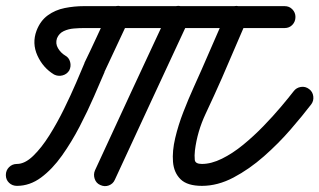

<svg xmlns="http://www.w3.org/2000/svg" viewBox="-58 -599 1092 657"><path d="M165 -409Q178 -402 182 -387Q186 -372 179 -358Q171 -345 156 -341Q141 -337 127 -344Q89 -367 70 -409Q51 -451 67 -494Q80 -528 105.5 -546.5Q131 -565 163.5 -571.5Q196 -578 229 -578Q401 -578 572.5 -578Q744 -578 916 -578Q916 -578 916 -578Q916 -578 916 -578Q932 -578 942.5 -567Q953 -556 953 -541Q953 -525 942.5 -514Q932 -503 916 -503Q744 -503 572.5 -503Q401 -503 229 -503Q214 -503 195 -501.5Q176 -500 160 -492.5Q144 -485 137 -468Q131 -450 140.5 -434Q150 -418 165 -409Q165 -409 165 -409Q165 -409 165 -409ZM362 -575Q376 -568 381.5 -553.5Q387 -539 380 -525Q360 -482 339.5 -438.5Q319 -395 299 -352Q299 -352 300 -353Q300 -353 300 -353Q285 -318 263.5 -268.5Q242 -219 214.5 -166Q187 -113 154 -66.5Q121 -20 82.5 8.5Q44 37 0 37Q-16 37 -27 26.5Q-38 16 -38 0Q-38 -16 -27 -27Q-16 -38 0 -38Q27 -38 55.5 -65.5Q84 -93 111 -136Q138 -179 161.5 -227Q185 -275 203 -317Q221 -359 231 -383Q231 -383 231 -383Q231 -384 231 -384Q252 -427 272 -470.5Q292 -514 312 -557Q319 -571 333.5 -576.5Q348 -582 362 -575ZM568 -575Q582 -568 587.5 -553.5Q593 -539 586 -525Q523 -390 460.5 -255Q398 -120 335 16Q335 16 335 16Q335 16 335 16Q329 30 314.5 35.5Q300 41 285 34Q271 28 266 13Q261 -2 267 -16Q329 -151 392 -286.5Q455 -422 518 -557Q525 -571 539.5 -576.5Q554 -582 568 -575ZM717 -556Q723 -570 737.5 -576Q752 -582 766 -575Q780 -569 786 -554.5Q792 -540 785 -526Q764 -477 743 -428.5Q722 -380 701 -331Q675 -272 646 -210.5Q617 -149 609 -84Q607 -66 608.5 -52Q610 -38 633 -38Q665 -38 701.5 -56Q738 -74 774 -103.5Q810 -133 843 -167Q876 -201 903 -233Q930 -265 947 -287Q947 -287 947 -287Q947 -287 947 -287Q956 -299 971.5 -301.5Q987 -304 1000 -294Q1012 -285 1014 -269.5Q1016 -254 1007 -242Q978 -204 936.5 -156Q895 -108 845 -64Q795 -20 741 8.5Q687 37 633 37Q583 37 560 14.5Q537 -8 534 -45Q531 -82 541.5 -126.5Q552 -171 569.5 -216Q587 -261 604.5 -299.5Q622 -338 632 -361Q653 -410 674.5 -458.5Q696 -507 717 -556Q717 -556 717 -556Q717 -556 717 -556Z"/></svg>

Font: FRB American Cursive Guidelines Extrabold
Style: Bold Italic
Weight: 800
Italic angle: -25°
Version: Version 2.0;Modular Font Editor K font №1